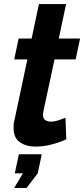

<svg xmlns="http://www.w3.org/2000/svg" viewBox="-20 -714 415 947"><path d="M47 -83Q47 -92 47.5 -101Q48 -110 51 -120L115 -421H50L72 -524H136L172 -694H306L270 -524H375L353 -421H249L194 -165Q193 -161 192.5 -156.5Q192 -152 192 -149Q192 -130 203 -122Q214 -114 230 -114Q249 -114 269.5 -121Q290 -128 303 -133L307 -27Q278 -13 237 -2Q196 9 156 9Q109 9 78 -12.5Q47 -34 47 -83ZM50 213 93 141H53L73 47H186L166 141L111 213Z"/></svg>

Font: Raleway
Style: Bold Italic
Weight: 700
Italic angle: -12°
Designer: Matt McInerney, Pablo Impallari, Rodrigo Fuenzalida
Foundry: Matt McInerney, Pablo Impallari, Rodrigo Fuenzalida
Version: Version 4.101;RELEASE